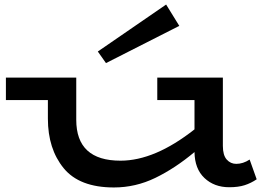

<svg xmlns="http://www.w3.org/2000/svg" viewBox="-20 -813 1197 846"><path d="M1111 -23Q1086 -6 1058 3Q1030 12 990 12Q924 12 881 -28.5Q838 -69 837 -143Q751 -71 664 -29Q577 13 482 13Q330 13 260.5 -72Q191 -157 191 -290V-372H6V-471H316V-285Q316 -105 511 -105Q662 -105 837 -243V-372H673V-471H962V-170Q962 -129 979 -110Q996 -91 1021 -91Q1051 -91 1080 -110ZM447 -535 770 -699 712 -793 411 -586Z"/></svg>

Font: BioRhyme Expanded
Style: Bold
Weight: 700
Width: 7
Designer: Aoife Mooney
Foundry: Aoife Mooney Type
Version: Version 1.000